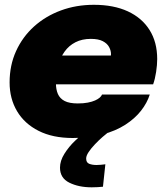

<svg xmlns="http://www.w3.org/2000/svg" viewBox="-20 -562 694 800"><path d="M419 122.5 409 216Q398.5 217 386.8 217.8Q375 218.5 362 218.5Q308 218.5 269 199.2Q230 180 230 136.5Q230 108 248.5 78.5Q267 49 292.5 24.8Q318 0.5 339 -12.5H433Q423 -5 407.2 8.8Q391.5 22.5 375.8 39Q360 55.5 349.5 71.2Q339 87 339 98.5Q339 115.5 351.8 120.5Q364.5 125.5 382.5 125.5Q391.5 125.5 401.2 124.5Q411 123.5 419 122.5ZM119.5 -210.5 144 -330.5H457L437.5 -304.5Q440 -314.5 441.2 -322.5Q442.5 -330.5 442.5 -336Q442.5 -351.5 434.5 -366.2Q426.5 -381 408.2 -390.5Q390 -400 358.5 -400Q322 -400 294.5 -386Q267 -372 249 -346.8Q231 -321.5 222 -288.2Q213 -255 213 -216Q213 -189.5 221.2 -170.5Q229.5 -151.5 249.2 -141.2Q269 -131 304 -131Q328 -131 346 -134.5Q364 -138 376.2 -143.5Q388.5 -149 395.8 -155.5Q403 -162 405 -168H604Q593 -133 567.5 -100.5Q542 -68 502 -42.2Q462 -16.5 407.2 -1.8Q352.5 13 283 13Q199.5 13 140.8 -16.8Q82 -46.5 51 -98.8Q20 -151 20 -218.5Q20 -290 47 -349.2Q74 -408.5 122 -451.8Q170 -495 233.8 -518.5Q297.5 -542 371 -542Q453.5 -542 512.5 -514.8Q571.5 -487.5 603.2 -437Q635 -386.5 635 -316Q635 -292 630.5 -262.2Q626 -232.5 618 -210.5Z"/></svg>

Font: Epilogue Black
Style: Italic
Weight: 900
Italic angle: -12°
Designer: Tyler Finck
Foundry: Etcetera Type Co
Version: Version 2.111